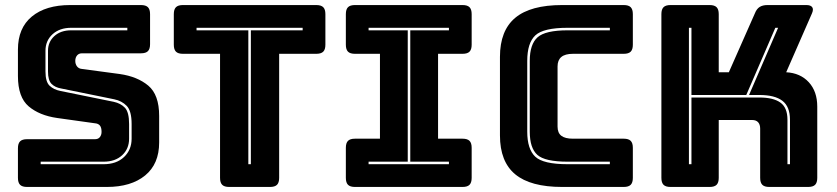

<svg xmlns="http://www.w3.org/2000/svg" viewBox="-20 -740 3315 760"><path d="M403 0H87Q68 0 59.5 -8.5Q51 -17 51 -36V-153Q51 -172 59.5 -180.5Q68 -189 87 -189H356Q369 -189 375.5 -197.5Q382 -206 382 -218Q382 -235 375.5 -243Q369 -251 356 -252L206 -273Q136 -283 93.5 -319Q51 -355 51 -439V-544Q51 -629 106 -674.5Q161 -720 258 -720H538Q557 -720 565.5 -711.5Q574 -703 574 -684V-565Q574 -546 565.5 -537.5Q557 -529 538 -529H305Q292 -529 285 -520.5Q278 -512 278 -499Q278 -486 285 -477Q292 -468 305 -467L454 -447Q524 -437 567 -401Q610 -365 610 -281V-176Q610 -91 554.5 -45.5Q499 0 403 0ZM484 -630H262Q216 -630 188 -604.5Q160 -579 160 -539V-457Q160 -416 176.5 -400.5Q193 -385 219 -380L430 -337Q458 -331 474.5 -313.5Q491 -296 491 -249V-191Q491 -151 463.5 -125.5Q436 -100 390 -100H141V-90H390Q441 -90 471 -118.5Q501 -147 501 -191V-249Q501 -301 481.5 -321Q462 -341 432 -347L221 -390Q198 -394 184 -408Q170 -422 170 -457V-539Q170 -574 195 -597Q220 -620 262 -620H484Z M1049 0H887Q868 0 859.5 -8.5Q851 -17 851 -36V-527H704Q685 -527 676.5 -535.5Q668 -544 668 -563V-684Q668 -703 676.5 -711.5Q685 -720 704 -720H1232Q1251 -720 1259.5 -711.5Q1268 -703 1268 -684V-563Q1268 -544 1259.5 -535.5Q1251 -527 1232 -527H1085V-36Q1085 -17 1076.5 -8.5Q1068 0 1049 0ZM963 -90H973V-620H1178V-630H758V-620H963Z M1385 0Q1366 0 1357.5 -8.5Q1349 -17 1349 -36V-155Q1349 -174 1357.5 -182.5Q1366 -191 1385 -191H1484V-527H1385Q1366 -527 1357.5 -535.5Q1349 -544 1349 -563V-684Q1349 -703 1357.5 -711.5Q1366 -720 1385 -720H1811Q1830 -720 1838.5 -711.5Q1847 -703 1847 -684V-563Q1847 -544 1838.5 -535.5Q1830 -527 1811 -527H1714V-191H1811Q1830 -191 1838.5 -182.5Q1847 -174 1847 -155V-36Q1847 -17 1838.5 -8.5Q1830 0 1811 0ZM1757 -90V-100H1604V-620H1757V-630H1439V-620H1594V-100H1439V-90Z M2449 0H2205Q2080 0 2019.5 -50Q1959 -100 1959 -204V-515Q1959 -619 2019.5 -669.5Q2080 -720 2205 -720H2449Q2468 -720 2476.5 -711.5Q2485 -703 2485 -684V-563Q2485 -544 2476.5 -535.5Q2468 -527 2449 -527H2248Q2217 -527 2202 -514.5Q2187 -502 2187 -477V-239Q2187 -214 2202 -202.5Q2217 -191 2248 -191H2449Q2468 -191 2476.5 -182.5Q2485 -174 2485 -155V-36Q2485 -17 2476.5 -8.5Q2468 0 2449 0ZM2394 -100H2227Q2137 -100 2107 -127Q2077 -154 2077 -219V-499Q2077 -565 2108 -592.5Q2139 -620 2227 -620H2394V-630H2227Q2131 -630 2099 -600Q2067 -570 2067 -499V-219Q2067 -150 2098.5 -120Q2130 -90 2227 -90H2394Z M2717 -90V-354H2986Q3041 -354 3069 -334Q3097 -314 3097 -266V-90H3107V-266Q3107 -318 3077 -341Q3047 -364 2986 -364H2945L3060 -630H3049L2934 -364H2717V-630H2707V-90ZM2789 0H2634Q2615 0 2606.5 -8.5Q2598 -17 2598 -36V-684Q2598 -703 2606.5 -711.5Q2615 -720 2634 -720H2789Q2808 -720 2816.5 -711.5Q2825 -703 2825 -684V-454H2865L2968 -687Q2975 -705 2987 -712.5Q2999 -720 3018 -720H3172Q3189 -720 3195 -711.5Q3201 -703 3194 -687L3092 -454Q3148 -451 3181.5 -414.5Q3215 -378 3215 -318V-36Q3215 -17 3206.5 -8.5Q3198 0 3179 0H3025Q3006 0 2997.5 -8.5Q2989 -17 2989 -36V-231Q2989 -247 2981 -256Q2973 -265 2957 -265H2825V-36Q2825 -17 2816.5 -8.5Q2808 0 2789 0Z"/></svg>

Font: Bungee Inline
Style: Regular
Weight: 400
Designer: David Jonathan Ross
Foundry: David Jonathan Ross
Version: Version 1.001;PS 1.0;hotconv 1.0.72;makeotf.lib2.5.5900